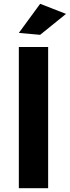

<svg xmlns="http://www.w3.org/2000/svg" viewBox="-20 -989 367 1009"><path d="M191 -969 79 -816 191 -806 327 -916ZM79 -742V0H233V-742Z"/></svg>

Font: Juman SemiBold
Style: Regular
Weight: 600
Designer: Bandar Raffah (Arabic) Julieta Ulanovsky (Latin)
Foundry: Caramella
Version: Version 5.022;PS 005.022;hotconv 1.0.88;makeotf.lib2.5.64775